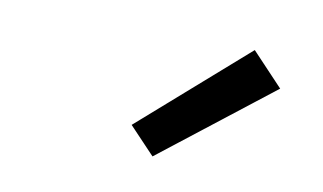

<svg xmlns="http://www.w3.org/2000/svg" viewBox="-41 -886 682 406"><g transform="rotate(10 300.0 -683.5)"><path d="M304 -554 249 -612 478 -813 545 -742Z"/></g></svg>

Font: Iosevka Slab Medium Extended
Style: Italic
Weight: 500
Width: 7
Italic angle: -9°
Monospace: yes
Designer: Belleve Invis
Foundry: Belleve Invis
Version: Version 11.1.0; ttfautohint (v1.8.3)